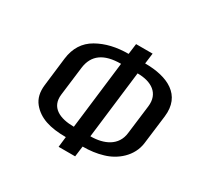

<svg xmlns="http://www.w3.org/2000/svg" viewBox="-141 -813 1002 976"><g transform="rotate(30 359.5 -324.5)"><path d="M410 0 418 -62C460 -62 499 -67 535 -78C602 -97 672 -152 682 -236L703 -404C719 -537 615 -587 482 -587L490 -649H393L385 -587C315 -587 255 -573 204 -544C153 -515 123 -468 115 -403L95 -236C90 -194 98 -159 120 -132C162 -81 226 -61 320 -61L313 0ZM213 -406C223 -485 277 -524 377 -524L329 -127C246 -127 182 -157 192 -237ZM426 -127 474 -524C556 -524 615 -487 605 -406L584 -237C575 -159 506 -127 426 -127Z"/></g></svg>

Font: Gamestation Text
Style: Italic
Weight: 400
Designer: Jonas Hecksher
Foundry: Jonas Hecksher, Playtypeª, e-types AS
Version: Version 1.003